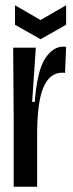

<svg xmlns="http://www.w3.org/2000/svg" viewBox="-20 -709 276 729"><path d="M32 0V-259L30 -528H116L102 -322H112Q121 -439 150.5 -485.5Q180 -532 221 -532Q228 -532 231 -531L227 -432Q223 -433 216 -433Q169 -433 145 -377.5Q121 -322 121 -198V0ZM37 -689 134 -633 231 -689V-615L134 -560L37 -615Z"/></svg>

Font: Bricolage Grotesque 48pt Condensed
Style: Regular
Weight: 400
Width: 3
Designer: Mathieu Triay
Foundry: Atelier Triay
Version: Version 1.000; ttfautohint (v1.8.4.7-5d5b);gftools[0.9.32]